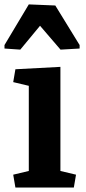

<svg xmlns="http://www.w3.org/2000/svg" viewBox="-26 -840 386 860"><path d="M244.6 -74.2 314.5 -57.6 304.7 0H43L33.2 -57.6L103 -74.2V-455.6L33.2 -472.2L43 -529.8L244.6 -540.5ZM330.6 -622.6 245.1 -617.7 153.3 -724.6 64.9 -617.7 -5.9 -622.6V-638.2L103 -820.3L221.7 -815.4L330.6 -638.2Z"/></svg>

Font: Noticia Text
Style: Bold
Weight: 700
Designer: JM Sole
Foundry: JM Sole
Version: Version 1.003